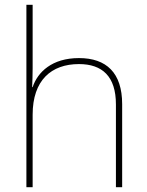

<svg xmlns="http://www.w3.org/2000/svg" viewBox="-20 -780 613 800"><path d="M116 -496V-760H90V0H116V-302C116 -446 194 -513 309 -513C406 -513 463 -462 463 -345V0H489V-346C489 -477 423 -538 309 -538C197 -538 137 -480 116 -417H114C115 -446 116 -466 116 -496Z"/></svg>

Font: Noto Kufi Arabic Thin
Style: Regular
Weight: 100
Designer: Monotype Design Team, David Williams, Khaled Hosny
Foundry: Google LLC
Version: Version 2.109